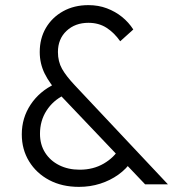

<svg xmlns="http://www.w3.org/2000/svg" viewBox="-20 -719 688 749"><path d="M546 0 214 -349Q174 -392 154.5 -431.5Q135 -471 135 -516Q135 -569 159 -610Q183 -651 226 -675Q269 -699 325 -699Q364 -699 397 -686.5Q430 -674 456 -653Q482 -632 500 -604L449 -558Q425 -592 395 -611Q365 -630 325 -630Q273 -630 239.5 -598.5Q206 -567 206 -516Q206 -479 222 -450.5Q238 -422 273 -385L635 0ZM288 10Q222 10 172 -16.5Q122 -43 93.5 -89.5Q65 -136 65 -195Q65 -259 99.5 -311Q134 -363 195 -392L230 -348Q187 -327 161.5 -287.5Q136 -248 136 -197Q136 -155 156 -123.5Q176 -92 211 -74.5Q246 -57 291 -57Q344 -57 385 -81Q426 -105 447 -142L493 -90Q473 -60 441.5 -37.5Q410 -15 371 -2.5Q332 10 288 10Z"/></svg>

Font: Outfit-Light
Style: Regular
Weight: 300
Designer: Rodrigo Fuenzalida
Foundry: fragTYPE
Version: Version 1.000